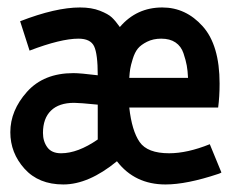

<svg xmlns="http://www.w3.org/2000/svg" viewBox="-20 -483 626 517"><path d="M567.4 -193.4H328.1Q335 -130.9 356 -100.6Q377 -70.3 435.5 -70.3Q484.4 -70.3 544.9 -94.7L576.2 -18.6Q575.2 -17.6 570.3 -15.6Q568.4 -14.6 567.4 -14.6Q482.4 13.7 425.8 13.7Q342.8 13.7 294.9 -48.8Q218.8 13.7 150.4 13.7Q84 13.7 45.9 -28.8Q7.8 -71.3 7.8 -127Q7.8 -185.5 52.7 -235.8Q97.7 -286.1 177.7 -286.1Q196.3 -286.1 243.2 -280.3Q243.2 -337.9 233.4 -358.4Q223.6 -378.9 191.4 -378.9Q143.6 -378.9 59.6 -346.7L34.2 -425.8Q129.9 -462.9 195.3 -462.9Q226.6 -462.9 249 -454.1Q271.5 -445.3 281.2 -436Q291 -426.8 302.7 -410.2Q347.7 -462.9 417 -462.9Q480.5 -462.9 525.9 -412.1Q571.3 -361.3 571.3 -257.8Q571.3 -222.7 567.4 -193.4ZM243.2 -107.4V-201.2Q194.3 -206.1 179.7 -206.1Q138.7 -206.1 117.2 -185.1Q95.7 -164.1 95.7 -125Q95.7 -102.5 107.4 -86.4Q119.1 -70.3 144.5 -70.3Q189.5 -70.3 243.2 -107.4ZM328.1 -273.4H486.3Q485.4 -293 482.9 -306.6Q480.5 -320.3 474.1 -339.4Q467.8 -358.4 452.6 -368.7Q437.5 -378.9 414.1 -378.9Q392.6 -378.9 376 -370.6Q359.4 -362.3 351.1 -352.1Q342.8 -341.8 337.4 -324.2Q332 -306.6 330.6 -297.4Q329.1 -288.1 328.1 -273.4Z"/></svg>

Font: Thabit-Bold
Style: Bold
Weight: 700
Designer: Regenerated by Nadim Shaikli
Foundry: MAK Alagha
Version: 0.01